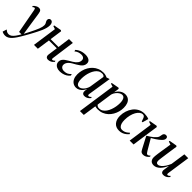

<svg xmlns="http://www.w3.org/2000/svg" viewBox="225 -1840 3407 3407"><g transform="rotate(45 1928.0 -137.0)"><path d="M74.5 -437.5Q71 -457.5 65.8 -465.5Q60.5 -473.5 51 -473.5Q41.5 -473.5 32.5 -468Q23.5 -462.5 13 -453L3.5 -472Q13.5 -485 29.8 -497.8Q46 -510.5 66 -519.5Q86 -528.5 108 -528.5Q131 -528.5 144.5 -519.2Q158 -510 164.5 -493Q171 -476 174.5 -452.5Q180.5 -414.5 186.8 -373Q193 -331.5 199.2 -288.5Q205.5 -245.5 212 -202.8Q218.5 -160 225 -120L242 -10L293 -109Q320.5 -164 339.8 -205Q359 -246 370.8 -276.8Q382.5 -307.5 388 -331.5Q393.5 -355.5 393.5 -376.5Q393.5 -400 385 -416.5Q376.5 -433 368.2 -447.5Q360 -462 360 -480.5Q360 -501.5 373 -514.8Q386 -528 405.5 -528Q425.5 -528 438.5 -517Q451.5 -506 458.2 -487Q465 -468 465 -443.5Q465 -411.5 455 -373.5Q445 -335.5 427.2 -293.5Q409.5 -251.5 385 -205.5Q370 -176 352.5 -143.2Q335 -110.5 316.5 -76.5Q298 -42.5 278.8 -8.8Q259.5 25 240.2 57Q221 89 202 117Q175.5 157 148.2 186.2Q121 215.5 91.8 231.2Q62.5 247 30.5 247Q5.5 247 -14.2 241.5Q-34 236 -50.5 226L-26.5 149Q-15 159 5.5 172.2Q26 185.5 54.5 185.5Q86 185.5 113 166Q140 146.5 166.5 110.2Q193 74 221 24H159.5Z M912.5 -74Q910 -55.5 914.8 -48.5Q919.5 -41.5 927 -41.5Q936.5 -41.5 948.5 -47.8Q960.5 -54 975 -70L985.5 -51Q975.5 -37 959 -22.8Q942.5 -8.5 919.8 1.2Q897 11 868 11Q851.5 11 837.8 3.8Q824 -3.5 816.8 -20Q809.5 -36.5 813 -63L838 -243.5H641L606 0H509L574.5 -460L516 -479.5L519 -498L660 -523.5L678.5 -511L646 -281H843.5L875.5 -512.5H972.5Z M1162.5 10Q1120.5 10 1089.8 -3.5Q1059 -17 1042.2 -41.5Q1025.5 -66 1026 -98Q1026.5 -131 1042.8 -155.5Q1059 -180 1085.2 -199.5Q1111.5 -219 1143 -236.8Q1174.5 -254.5 1206 -273.5Q1255.5 -304 1279.8 -336Q1304 -368 1304.5 -407.5Q1305 -430.5 1294.8 -445Q1284.5 -459.5 1267.2 -466.5Q1250 -473.5 1229 -473.5Q1192 -473.5 1159.5 -462.2Q1127 -451 1098.5 -426L1089 -454.5Q1109.5 -474.5 1138.2 -490.5Q1167 -506.5 1202.2 -515.8Q1237.5 -525 1277 -525Q1338.5 -525 1374 -501Q1409.5 -477 1408.5 -431.5Q1408 -397.5 1391 -371.2Q1374 -345 1346.2 -324Q1318.5 -303 1285.5 -284.2Q1252.5 -265.5 1219.5 -246.5Q1193.5 -231 1172.5 -211.8Q1151.5 -192.5 1139.5 -169.8Q1127.5 -147 1127 -121Q1126.5 -99 1137.2 -82.2Q1148 -65.5 1167.5 -56Q1187 -46.5 1213 -46.5Q1254 -46.5 1284.8 -59.2Q1315.5 -72 1349 -108L1357.5 -78Q1332.5 -45.5 1299.8 -26.2Q1267 -7 1231.8 1.5Q1196.5 10 1162.5 10Z M1819 -80Q1815.5 -58 1821 -49.8Q1826.5 -41.5 1838 -41.5Q1847 -41.5 1859.5 -48.5Q1872 -55.5 1885 -70.5L1895.5 -51.5Q1888 -40 1872.2 -25.5Q1856.5 -11 1833.8 -0.2Q1811 10.5 1782.5 10.5Q1749.5 10.5 1734.5 -9.8Q1719.5 -30 1723 -64L1731.5 -115Q1718.5 -82.5 1694.2 -53.8Q1670 -25 1638.5 -7.2Q1607 10.5 1572.5 10.5Q1528.5 10.5 1494.2 -11.5Q1460 -33.5 1440.8 -75Q1421.5 -116.5 1421.5 -176Q1421.5 -227.5 1434.8 -278Q1448 -328.5 1473.8 -373Q1499.5 -417.5 1537 -451.8Q1574.5 -486 1623 -505.8Q1671.5 -525.5 1730 -525.5Q1758 -525.5 1783 -519Q1808 -512.5 1828.5 -501.5L1888 -521ZM1782.5 -469Q1776 -481 1761.8 -489.2Q1747.5 -497.5 1725.5 -497.5Q1685 -497.5 1653.2 -477.8Q1621.5 -458 1598 -424.5Q1574.5 -391 1558.8 -348.8Q1543 -306.5 1535.2 -260.8Q1527.5 -215 1527.5 -171.5Q1527.5 -123 1536.8 -93Q1546 -63 1562.2 -49.2Q1578.5 -35.5 1599.5 -35.5Q1621 -35.5 1641.8 -46.5Q1662.5 -57.5 1681.2 -77.2Q1700 -97 1714.8 -123.8Q1729.5 -150.5 1737.5 -181.5Z M1916 253.5 2019.5 -461.5 1960.5 -480 1963.5 -498 2105.5 -524 2123.5 -511.5 2109 -411Q2125.5 -445.5 2151.2 -471.8Q2177 -498 2208.8 -512.8Q2240.5 -527.5 2274 -527.5Q2324.5 -527.5 2358.5 -504.5Q2392.5 -481.5 2409.2 -438.8Q2426 -396 2426 -337Q2426 -286.5 2412.8 -236.8Q2399.5 -187 2373.8 -142.5Q2348 -98 2310.5 -63.5Q2273 -29 2224.5 -9.5Q2176 10 2117.5 10Q2100.5 10 2083 7.5Q2065.5 5 2050 0.5L2013 253.5ZM2057.5 -51.5Q2066 -37 2082 -27.8Q2098 -18.5 2122 -18.5Q2161.5 -18.5 2193 -38.8Q2224.5 -59 2248.5 -93Q2272.5 -127 2288.2 -169.8Q2304 -212.5 2312 -258.5Q2320 -304.5 2320 -347.5Q2320 -390.5 2311.8 -420.5Q2303.5 -450.5 2287 -466.5Q2270.5 -482.5 2244.5 -482.5Q2217 -482.5 2187.8 -463.8Q2158.5 -445 2134.8 -414Q2111 -383 2100.5 -345.5Z M2652 10Q2567.5 10 2522.5 -44.5Q2477.5 -99 2477.5 -188.5Q2477.5 -252.5 2496.8 -312.5Q2516 -372.5 2552.5 -420.8Q2589 -469 2642 -497.2Q2695 -525.5 2762 -525.5Q2788.5 -525.5 2819.8 -520Q2851 -514.5 2874 -504L2842 -391L2822 -392Q2810 -432.5 2800 -455Q2790 -477.5 2778 -486.5Q2766 -495.5 2747.5 -495.5Q2716.5 -495.5 2687.5 -472.8Q2658.5 -450 2635.5 -409.2Q2612.5 -368.5 2599.2 -313.2Q2586 -258 2586 -193Q2586 -148 2596.2 -113Q2606.5 -78 2627.5 -58Q2648.5 -38 2681 -38Q2707 -38 2730.8 -46.2Q2754.5 -54.5 2776 -69Q2797.5 -83.5 2817 -103L2829.5 -80Q2811.5 -57.5 2785.2 -36.8Q2759 -16 2725.5 -3Q2692 10 2652 10Z M2911 0 2976.5 -460.5 2917.5 -480 2921 -498.5 3062 -524 3081 -511 3008 0ZM3253.5 10.5Q3233.5 10.5 3219 4Q3204.5 -2.5 3193.8 -16.5Q3183 -30.5 3172 -53L3058 -270Q3095 -292 3123 -310.8Q3151 -329.5 3172.2 -347.5Q3193.5 -365.5 3210 -385.5Q3228.5 -406 3234.8 -429.5Q3241 -453 3243 -470.5Q3245.5 -489 3253.5 -501.2Q3261.5 -513.5 3273.8 -519.5Q3286 -525.5 3299.5 -525.5Q3323.5 -525.5 3333.5 -513Q3343.5 -500.5 3343.5 -482Q3343.5 -464 3333.8 -446.5Q3324 -429 3307 -413Q3292.5 -397 3268.2 -378.5Q3244 -360 3215.5 -341.2Q3187 -322.5 3158.8 -306.5Q3130.5 -290.5 3107.5 -279L3137.5 -308L3261 -96.5Q3273.5 -75.5 3285.5 -60.2Q3297.5 -45 3311 -45Q3321 -45 3333.2 -51.5Q3345.5 -58 3359.5 -73.5L3370 -54.5Q3360 -39 3343 -24Q3326 -9 3303.2 0.8Q3280.5 10.5 3253.5 10.5Z M3518.5 11Q3487.5 11 3465.8 -1.5Q3444 -14 3432.5 -37.5Q3421 -61 3421 -94.5Q3421 -107.5 3423.5 -132.2Q3426 -157 3430 -185.8Q3434 -214.5 3437.8 -239.2Q3441.5 -264 3443.5 -276.5L3472.5 -460.5L3413.5 -480L3416.5 -498.5L3557.5 -523.5L3575 -511L3541 -277.5Q3539 -260.5 3535.5 -236.5Q3532 -212.5 3528.5 -187.5Q3525 -162.5 3522.8 -141.8Q3520.5 -121 3520.5 -110.5Q3520.5 -90 3525.2 -76.5Q3530 -63 3540 -57Q3550 -51 3566 -51Q3593 -51 3622.8 -75.2Q3652.5 -99.5 3680.2 -140.8Q3708 -182 3728.5 -233.5L3769.5 -514H3866.5L3803 -78.5Q3800.5 -61.5 3804.2 -51.5Q3808 -41.5 3819 -41.5Q3828.5 -41.5 3841.2 -48.8Q3854 -56 3867.5 -71.5L3878 -52Q3868.5 -38 3851.8 -23.5Q3835 -9 3813 0.8Q3791 10.5 3765 10.5Q3730.5 10.5 3717.5 -7.5Q3704.5 -25.5 3705 -48Q3705 -52 3706.8 -66.2Q3708.5 -80.5 3711.5 -99.8Q3714.5 -119 3717.5 -138.5Q3720.5 -158 3722.5 -172H3721Q3704 -135 3683 -101.8Q3662 -68.5 3636.8 -43.2Q3611.5 -18 3582 -3.5Q3552.5 11 3518.5 11Z"/></g></svg>

Font: Merriweather 120pt
Style: Italic
Weight: 400
Italic angle: -7.8°
Version: Version 2.101